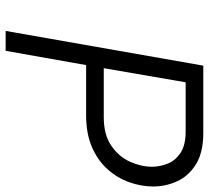

<svg xmlns="http://www.w3.org/2000/svg" viewBox="-50 -690 740 680"><g transform="rotate(90 320.0 -350.0)"><path d="M89.5 0 212.5 -700H449.5Q520.5 -700 562.2 -673.8Q604 -647.5 622.2 -607Q640.5 -566.5 640.5 -523Q640.5 -481 625.8 -438.8Q611 -396.5 580.2 -361.8Q549.5 -327 501.8 -306Q454 -285 387.5 -285H210.5L160 0ZM221.5 -347.5H395Q457.5 -347.5 496.2 -374.2Q535 -401 552.8 -440.5Q570.5 -480 570.5 -518.5Q570.5 -546.5 559.5 -574Q548.5 -601.5 521.2 -619.5Q494 -637.5 445.5 -637.5H271.5Z"/></g></svg>

Font: Overpass Light
Style: Italic
Weight: 300
Italic angle: -10°
Designer: Delve Withrington, Dave Bailey, Thomas Jockin
Foundry: Delve Fonts LLC
Version: Version 4.000; ttfautohint (v1.8.3)